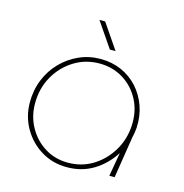

<svg xmlns="http://www.w3.org/2000/svg" viewBox="-106 -797 868 908"><g transform="rotate(15 328.5 -343.5)"><path d="M300 13Q231 13 175 -21Q119 -55 86 -112.5Q53 -170 53 -239Q53 -299 74 -350.5Q95 -402 132.5 -440.5Q170 -479 219 -501Q268 -523 324 -523Q380 -523 426.5 -502.5Q473 -482 506.5 -445Q540 -408 557.5 -359Q575 -310 572 -253Q571 -240 569 -227.5Q567 -215 564 -203L532 0H506L526 -115H525Q488 -57 431 -22Q374 13 300 13ZM300 -9Q367 -9 421 -42Q475 -75 509 -131Q543 -187 547 -255Q551 -326 522 -381.5Q493 -437 441.5 -469Q390 -501 324 -501Q257 -501 201 -466.5Q145 -432 111.5 -373Q78 -314 78 -240Q78 -176 107.5 -123.5Q137 -71 187 -40Q237 -9 300 -9ZM354 -577 270 -700H298L382 -577Z"/></g></svg>

Font: MuseoModerno Thin Thin
Style: Italic
Weight: 250
Italic angle: -9°
Version: Version 1.003